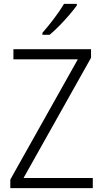

<svg xmlns="http://www.w3.org/2000/svg" viewBox="-20 -967 530 987"><path d="M457 0H33V-44L380 -662H49V-714H448V-670L101 -52H457ZM375 -939Q360 -918 336 -890Q312 -862 285 -834.5Q258 -807 235 -788H198V-798Q227 -831 258 -872Q289 -913 309 -947H375Z"/></svg>

Font: Noto Sans Sinhala SemiCondensed Light
Style: Regular
Weight: 300
Width: 4
Designer: Jelle Bosma - Monotype Design Team
Foundry: Monotype Imaging Inc.
Version: Version 2.006; ttfautohint (v1.8.4.7-5d5b)